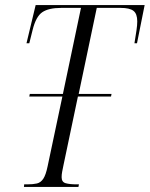

<svg xmlns="http://www.w3.org/2000/svg" viewBox="-20 -734 588 754"><path d="M74 0 75 -10H87Q110 -10 125 -13.5Q140 -17 150 -32Q160 -47 167 -81L225 -355H95L97 -365H227L298 -703H220Q171 -703 146 -686Q121 -669 108 -616L95 -564H84L120 -714H548L518 -564H508Q513 -595 516 -615Q519 -635 519 -650Q519 -680 504 -691.5Q489 -703 454 -703H360L289 -365H418L416 -355H286L229 -84Q226 -70 224 -59Q222 -48 222 -38Q222 -19 238 -14.5Q254 -10 281 -10H290L288 0Z"/></svg>

Font: Noto Serif Display ExtraCondensed Light
Style: Italic
Weight: 300
Width: 2
Italic angle: -12°
Designer: Monotype Design Team
Foundry: Monotype Imaging Inc.
Version: Version 2.009